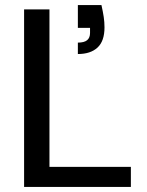

<svg xmlns="http://www.w3.org/2000/svg" viewBox="-20 -737 581 757"><path d="M75 0V-700H175V-79H496V0ZM287 -524V-569Q312 -569 323.5 -578.5Q335 -588 335 -607V-627H287V-717H380Q386 -690 389 -670Q392 -650 392 -629Q392 -575 364.5 -549.5Q337 -524 287 -524Z"/></svg>

Font: DM Sans 10pt Medium
Style: Regular
Weight: 500
Version: Version 4.004;gftools[0.9.30]